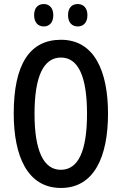

<svg xmlns="http://www.w3.org/2000/svg" viewBox="-20 -921 603 951"><path d="M149 -846C149 -809 169 -790 197 -790C224 -790 244 -809 244 -846C244 -882 224 -901 197 -901C169 -901 149 -883 149 -846ZM317 -846C317 -809 337 -790 365 -790C393 -790 413 -809 413 -846C413 -882 393 -901 365 -901C337 -901 317 -883 317 -846ZM515 -358C515 -569 447 -724 282 -724C127 -724 48 -602 48 -359C48 -149 115 10 282 10C447 10 515 -146 515 -358ZM151 -358C151 -541 195 -636 282 -636C367 -636 411 -543 411 -358C411 -171 367 -80 281 -80C196 -80 151 -174 151 -358Z"/></svg>

Font: Noto Sans Myanmar ExtraCondensed Medium
Style: Regular
Weight: 500
Width: 2
Designer: Monotype Design Team
Foundry: Monotype Imaging Inc.
Version: Version 2.107